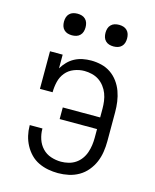

<svg xmlns="http://www.w3.org/2000/svg" viewBox="-112 -809 723 893"><g transform="rotate(15 250.0 -362.0)"><path d="M253 8Q229 8 205 3.5Q181 -1 159 -11.5Q137 -22 120 -39.5Q103 -57 91.5 -78.5Q80 -100 74.5 -123.5Q69 -147 69 -171Q69 -172 69 -172.5Q69 -173 69 -174H130Q130 -174 130 -173.5Q130 -173 130 -172Q130 -147 138 -123Q146 -99 163 -81Q180 -63 204 -55Q228 -47 253 -47Q271 -47 289 -51.5Q307 -56 322 -66Q337 -76 348 -91Q359 -106 365 -123.5Q371 -141 373.5 -159Q376 -177 376 -195V-237H196V-293H376V-335Q376 -353 373.5 -371.5Q371 -390 364.5 -407Q358 -424 346.5 -439Q335 -454 320 -464Q305 -474 286.5 -478.5Q268 -483 250 -483Q225 -483 200.5 -473.5Q176 -464 160 -444.5Q144 -425 138 -399.5Q132 -374 132 -349H71V-530H132V-464Q142 -481 156.5 -496Q171 -511 189 -520.5Q207 -530 227 -534Q247 -538 268 -538Q293 -538 317.5 -532Q342 -526 362.5 -512Q383 -498 398 -477.5Q413 -457 421.5 -433.5Q430 -410 433.5 -385Q437 -360 437 -335V-195Q437 -169 433 -143Q429 -117 419 -93.5Q409 -70 392 -49.5Q375 -29 352.5 -16Q330 -3 304.5 2.5Q279 8 253 8ZM350 -628Q339 -628 329 -631Q319 -634 311.5 -641.5Q304 -649 301 -659Q298 -669 298 -680Q298 -691 301 -701Q304 -711 311.5 -718.5Q319 -726 329 -729Q339 -732 350 -732Q361 -732 371 -729Q381 -726 388.5 -718.5Q396 -711 399 -701Q402 -691 402 -680Q402 -669 399 -659Q396 -649 388.5 -641.5Q381 -634 371 -631Q361 -628 350 -628ZM150 -628Q139 -628 129 -631Q119 -634 111.5 -641.5Q104 -649 101 -659Q98 -669 98 -680Q98 -691 101 -701Q104 -711 111.5 -718.5Q119 -726 129 -729Q139 -732 150 -732Q161 -732 171 -729Q181 -726 188.5 -718.5Q196 -711 199 -701Q202 -691 202 -680Q202 -669 199 -659Q196 -649 188.5 -641.5Q181 -634 171 -631Q161 -628 150 -628Z"/></g></svg>

Font: Iosevka Slab Light
Style: Regular
Weight: 300
Monospace: yes
Designer: Belleve Invis
Foundry: Belleve Invis
Version: Version 11.1.0; ttfautohint (v1.8.3)